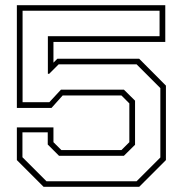

<svg xmlns="http://www.w3.org/2000/svg" viewBox="-20 -720 704 740"><path d="M148 0 45 -103V-229H186V-172L216.5 -141.5H448L478.5 -172V-321.5L448 -352H221.5L178.5 -304H45V-700H617V-558.5H186V-478.5L201 -493.5H516.5L619.5 -390V-103L516.5 0ZM159 -21.5H506.5L598 -113V-380.5L506.5 -472H206L169.5 -435.5H164.5V-580.5H595V-678.5H67V-326H170L215 -374.5H457.5L500.5 -332V-162L457.5 -119.5H207.5L164 -163V-210H66.5V-114Z"/></svg>

Font: Tourney Expanded ExtraLight
Style: Regular
Weight: 200
Width: 7
Designer: Tyler Finck
Foundry: Etcetera Type Co
Version: Version 1.010; ttfautohint (v1.8.3)